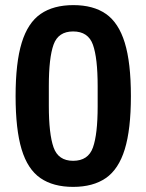

<svg xmlns="http://www.w3.org/2000/svg" viewBox="-20 -719 572 751"><path d="M266 12Q188 12 138 -22.5Q88 -57 64.5 -135Q41 -213 41 -343Q41 -474 65 -552Q89 -630 139 -664.5Q189 -699 267 -699Q345 -699 394.5 -664.5Q444 -630 468 -552Q492 -474 492 -343Q492 -213 468 -135Q444 -57 394 -22.5Q344 12 266 12ZM266 -90Q325 -90 343.5 -142Q362 -194 362 -303V-382Q362 -492 343.5 -544Q325 -596 266 -596Q208 -596 189.5 -544.5Q171 -493 171 -383V-305Q171 -195 189.5 -142.5Q208 -90 266 -90Z"/></svg>

Font: Archivo SemiCondensed
Style: Bold
Weight: 680
Width: 4
Designer: Hector Gatti
Foundry: Omnibus-Type
Version: Version 2.001; ttfautohint (v1.8.3)